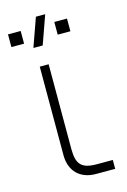

<svg xmlns="http://www.w3.org/2000/svg" viewBox="-140 -821 579 877"><g transform="rotate(-15 150.0 -382.5)"><path d="M292 0H200.5Q173 0 150.5 -8.5Q128 -17 112.5 -32.5Q97 -48 88.5 -70.5Q80 -93 80 -120.5V-540H122V-138Q122 -111 126.8 -92.8Q131.5 -74.5 142.5 -63.2Q153.5 -52 171.5 -47Q189.5 -42 216 -42H292ZM118 -630H74L122 -765H166ZM197 -660V-720H257V-660ZM-22 -660V-720H38V-660Z"/></g></svg>

Font: Vela Sans ExtLt
Style: Regular
Weight: 200
Designer: Principal design: Mikhail Sharanda - project Manrope.
Design modification: Ravid Balaliev
Foundry: Mikhail Sharanda
Version: Version 1.001